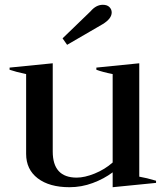

<svg xmlns="http://www.w3.org/2000/svg" viewBox="-20 -771 691 801"><path d="M260 -584 241 -611 358 -724Q381 -751 409 -751Q427 -751 436.5 -741.5Q446 -732 446 -719Q446 -693 408 -670ZM631 -17V-8L450 10V-52Q414 -25 367 -7.5Q320 10 270 10Q186 10 137.5 -27Q89 -64 89 -129V-462Q46 -471 20 -480V-489L200 -507V-139Q200 -30 300 -30Q333 -30 375 -47Q417 -64 450 -93V-462Q409 -470 382 -480V-489L561 -507V-34Q591 -29 631 -17Z"/></svg>

Font: Trirong Medium
Style: Regular
Weight: 500
Designer: Katatrad Team
Foundry: CadsonDemak
Version: Version 1.001